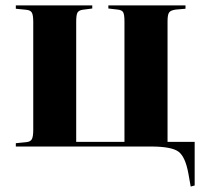

<svg xmlns="http://www.w3.org/2000/svg" viewBox="-20 -538 760 705"><path d="M680.2 147 671.9 100.1Q660.6 37.1 635 18.6Q609.4 0 534.2 0H38.1V-12.2L77.1 -16.1Q91.8 -17.6 96.9 -26.9Q102.1 -36.1 102.1 -62V-457Q102.1 -482.9 96.9 -491.7Q91.8 -500.5 77.1 -502L38.1 -505.9V-518.1H318.8V-506.8L282.2 -502Q268.6 -499.5 264.2 -491.2Q259.8 -482.9 259.8 -458V-17.1H437V-460Q437 -484.9 432.1 -493.2Q427.2 -501.5 411.1 -502.9L377.9 -506.8V-518.1H661.1V-505.9L626 -502.9Q606.9 -500.5 601.1 -492.4Q595.2 -484.4 595.2 -460V-17.1H694.8V143.1Z"/></svg>

Font: Display Regular
Style: Bold
Weight: 700
Designer: Latin by Veronika Burian and Jose Scaglione. Greek by Irene Vlachou. Cyrillic by Vera Evstafieva.
Foundry: TypeTogether
Version: Version 3.002